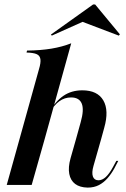

<svg xmlns="http://www.w3.org/2000/svg" viewBox="-20 -837 569 869"><path d="M324.2 -208.1 345.2 -283.9Q361.3 -340.3 350 -368.1Q338.7 -396 301.6 -396Q272.6 -396 248.8 -379Q225 -362.1 202.4 -323.4L201.6 -328.2Q230.6 -378.2 266.9 -403.2Q303.2 -428.2 352.4 -428.2Q421 -428.2 447.6 -382.7Q474.2 -337.1 451.6 -258.1L437.9 -208.1ZM68.5 -208.1 156.5 -524.2Q165.3 -553.2 162.9 -569.4Q160.5 -585.5 146 -591.9Q131.5 -598.4 100 -599.2L102.4 -608.1Q164.5 -608.9 212.9 -616.9Q261.3 -625 302.4 -641.1L182.3 -208.1ZM10.5 0 68.5 -208.1H182.3L123.4 0ZM403.2 -86.3Q394.4 -55.6 400.4 -38.3Q406.5 -21 425.8 -21Q442.7 -21 458.9 -35.9Q475 -50.8 491.1 -80.6L506.5 -108.9H515.3L497.6 -75Q483.9 -50 466.5 -30.2Q449.2 -10.5 427.4 0.8Q405.6 12.1 376.6 12.1Q341.1 11.3 320.2 -4.4Q299.2 -20.2 293.5 -50Q287.9 -79.8 299.2 -120.2L324.2 -208.1H437.9ZM214.5 -675.8 210.5 -680.6 401.6 -816.9H410.5L522.6 -681.5L517.7 -675.8L337.1 -744.4L398.4 -758.1Z"/></svg>

Font: Playfair 144pt
Style: Bold Italic
Weight: 700
Italic angle: -15.6°
Designer: Claus Eggers Sørensen
Foundry: Claus Eggers Sørensen
Version: Version 2.203